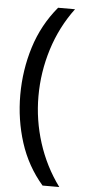

<svg xmlns="http://www.w3.org/2000/svg" viewBox="-59 -747 418 938"><g transform="rotate(5 150.0 -278.0)"><path d="M40 -274Q40 -396 75.5 -509.5Q111 -623 187 -714H270Q200 -620 164.5 -507Q129 -394 129 -275Q129 -159 164.5 -47.5Q200 64 269 158H187Q111 70 75.5 -41.5Q40 -153 40 -274Z"/></g></svg>

Font: Noto Sans Lao
Style: Regular
Weight: 400
Designer: Monotype Design Team
Foundry: Monotype Imaging Inc.
Version: Version 2.003; ttfautohint (v1.8.4.7-5d5b)